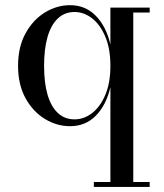

<svg xmlns="http://www.w3.org/2000/svg" viewBox="-20 -490 648 760"><path d="M351.5 250V230.5H417V-145Q400.5 -74 359.5 -32.2Q318.5 9.5 257.5 9.5Q205 9.5 158 -19Q111 -47.5 81.2 -101Q51.5 -154.5 51.5 -229.5Q51.5 -304.5 81.2 -358.2Q111 -412 158 -440.8Q205 -469.5 257.5 -469.5Q318.5 -469.5 359.5 -427.2Q400.5 -385 417 -314V-460H572.5V-440.5H507.5V230.5H572.5V250ZM275 -17.5Q312.5 -17.5 344.8 -42.5Q377 -67.5 397 -114.8Q417 -162 417 -229.5Q417 -297 397 -344.5Q377 -392 344.8 -417.2Q312.5 -442.5 275 -442.5Q236 -442.5 209 -417Q182 -391.5 168.2 -344Q154.5 -296.5 154.5 -229.5Q154.5 -162.5 168.2 -115.2Q182 -68 209 -42.8Q236 -17.5 275 -17.5Z"/></svg>

Font: Bodoni Moda 11pt
Style: Regular
Weight: 400
Version: Version 2.004